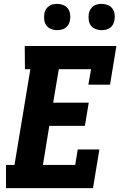

<svg xmlns="http://www.w3.org/2000/svg" viewBox="-20 -973 640 993"><path d="M11 0V-120H55L137 -615H109L108 -735H582L549 -535H437L451 -615H284L255 -442H439L419 -322H235L202 -120H369L382 -200H494L461 0ZM505 -817Q489 -817 474 -823Q459 -829 450 -841Q441 -853 439 -869Q437 -885 439 -901Q441 -913 447 -923.5Q453 -934 462.5 -941Q472 -948 483.5 -950.5Q495 -953 506 -953Q522 -953 537 -947Q552 -941 561 -929Q570 -917 572.5 -901Q575 -885 572 -869Q570 -857 564.5 -846.5Q559 -836 549 -829Q539 -822 527.5 -819.5Q516 -817 505 -817ZM275 -817Q259 -817 244 -823Q229 -829 220 -841Q211 -853 209 -869Q207 -885 209 -901Q211 -913 217 -923.5Q223 -934 232.5 -941Q242 -948 253.5 -950.5Q265 -953 276 -953Q292 -953 307 -947Q322 -941 331 -929Q340 -917 342.5 -901Q345 -885 342 -869Q340 -857 334.5 -846.5Q329 -836 319 -829Q309 -822 297.5 -819.5Q286 -817 275 -817Z"/></svg>

Font: Iosevka Etoile Heavy
Style: Italic
Weight: 900
Italic angle: -9°
Designer: Belleve Invis
Foundry: Belleve Invis
Version: Version 22.1.2; ttfautohint (v1.8.4)